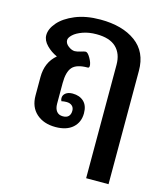

<svg xmlns="http://www.w3.org/2000/svg" viewBox="-118 -676 849 986"><g transform="rotate(15 306.0 -183.0)"><path d="M433 -383Q433 -442 398.5 -475Q364 -508 294 -508Q253 -508 221 -496.5Q189 -485 172 -469Q155 -453 155 -440Q155 -422 173 -408.5Q191 -395 207 -395Q218 -395 238 -401Q256 -407 263 -407Q274 -407 288 -382.5Q302 -358 302 -342Q302 -331 294 -331Q235 -331 212.5 -305.5Q190 -280 190 -221V-111Q190 -85 201.5 -70.5Q213 -56 235 -56Q255 -56 265 -66.5Q275 -77 275 -96Q275 -113 264 -122.5Q253 -132 235 -132Q220 -132 208 -129Q204 -136 204 -145Q204 -161 217.5 -171.5Q231 -182 254 -182Q291 -182 313.5 -161Q336 -140 336 -99Q336 -51 303.5 -22Q271 7 212 7Q149 7 110.5 -27.5Q72 -62 72 -123V-221Q72 -300 126 -345Q94 -359 69.5 -384Q45 -409 45 -437Q45 -470 74.5 -504.5Q104 -539 160.5 -562.5Q217 -586 294 -586Q411 -586 481.5 -534.5Q552 -483 552 -383V220H433Z"/></g></svg>

Font: Krub SemiBold
Style: Regular
Weight: 600
Version: Version 1.000; ttfautohint (v1.6)